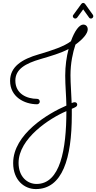

<svg xmlns="http://www.w3.org/2000/svg" viewBox="-20 -951 658 1313"><path d="M496 -646C547 -683 580 -722 580 -750C580 -775 562 -783 550 -783C523 -783 491 -742 465 -669C420 -634 333 -605 247 -580C128 -546 49 -494 49 -398C49 -289 146 -238 234 -238C243 -238 252 -246 252 -256C252 -267 244 -275 234 -275C164 -275 85 -309 85 -400C85 -478 154 -517 257 -547C325 -567 398 -588 449 -616C435 -563 426 -500 426 -434C426 -363 433 -296 434 -229C310 -176 70 -34 70 164C70 283 148 342 225 342C407 342 471 132 471 -165C471 -175 471 -197 471 -207C495 -217 508 -222 508 -236C508 -246 500 -252 491 -252C485 -252 478 -250 470 -246C468 -316 462 -376 462 -436C462 -520 478 -592 496 -646ZM434 -191C434 71 392 307 230 307C167 307 107 258 107 163C107 -5 321 -143 434 -191ZM562 -924C559 -928 554 -931 550 -931C544 -931 539 -928 536 -924L482 -850C479 -847 478 -844 478 -840C478 -832 486 -824 495 -824C500 -824 505 -827 508 -831L549 -887L589 -831C592 -826 597 -824 602 -824C611 -824 618 -832 618 -840C618 -843 617 -847 615 -850Z"/></svg>

Font: Sacramento
Style: Regular
Weight: 400
Designer: Astigmatic (AOETI)
Foundry: Astigmatic (AOETI)
Version: Version 1.000